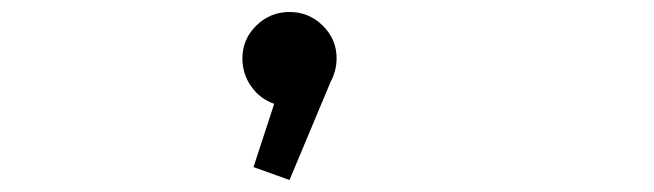

<svg xmlns="http://www.w3.org/2000/svg" viewBox="-20 -166 1090 320"><path d="M541 -69Q541 -48.5 531 -29.5L462.5 134L402.5 112.5L437 7Q413.5 -1 398.8 -21.8Q384 -42.5 384 -69Q384 -100.5 407 -123.2Q430 -146 462.5 -146Q495 -146 518 -123.2Q541 -100.5 541 -69Z"/></svg>

Font: League Mono Extended
Style: Regular
Weight: 400
Width: 9
Designer: Tyler Finck
Foundry: The League of Moveable Type / Tyler Finck
Version: Version 2.210